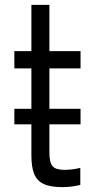

<svg xmlns="http://www.w3.org/2000/svg" viewBox="-20 -756 396 789"><path d="M183 -245V-129Q183 -88 196 -73Q209 -58 245 -58Q275 -58 310 -66V4Q273 13 237 13Q187 13 159.5 0Q132 -13 120.5 -41Q109 -69 109 -118V-245H39V-309H109V-475H39V-546H109V-736H183V-546H311V-475H183V-309H311V-245Z"/></svg>

Font: Biryani Light
Style: Regular
Weight: 300
Designer: Dan Reynolds and Mathieu Réguer
Foundry: Dan Reynolds and Mathieu Réguer
Version: Version 1.004; ttfautohint (v1.1) -l 5 -r 5 -G 72 -x 0 -D la